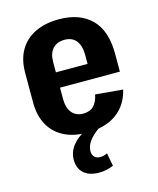

<svg xmlns="http://www.w3.org/2000/svg" viewBox="-114 -630 756 920"><g transform="rotate(-15 264.0 -170.0)"><path d="M257 10Q191 10 143 -14.5Q95 -39 69.5 -85.5Q44 -132 44 -196V-344Q44 -409 70.5 -455Q97 -501 147 -525.5Q197 -550 266 -550Q369 -550 426.5 -492.5Q484 -435 484 -322V-232H161V-308H371L344 -273V-352Q344 -399 324 -423.5Q304 -448 267 -448Q229 -448 208 -425Q187 -402 187 -359V-176Q187 -132 207 -107.5Q227 -83 263 -83Q297 -83 315.5 -102.5Q334 -122 341 -157L477 -145Q459 -70 403 -30Q347 10 257 10ZM264 210Q215 210 188 186Q161 162 161 119Q161 81 185.5 49.5Q210 18 253 -3L319 2Q282 28 265.5 52Q249 76 249 100Q249 118 259 128.5Q269 139 287 139Q307 139 323 130L335 195Q321 201 302.5 205.5Q284 210 264 210Z"/></g></svg>

Font: Pathway Extreme Condensed
Style: Bold
Weight: 700
Width: 3
Version: Version 1.001;gftools[0.9.26]